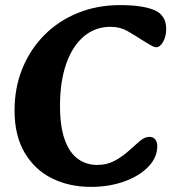

<svg xmlns="http://www.w3.org/2000/svg" viewBox="-20 -716 671 752"><path d="M336 16Q251 16 183.5 -17.5Q116 -51 76.5 -118Q37 -185 37 -283Q37 -373 68 -448.5Q99 -524 154.5 -579.5Q210 -635 285.5 -665.5Q361 -696 450 -696Q538 -696 584.5 -676.5Q631 -657 631 -602Q631 -574 619 -552.5Q607 -531 592 -531Q583 -531 564 -542.5Q545 -554 532 -562Q508 -578 479 -594.5Q450 -611 413 -611Q353 -611 308.5 -573.5Q264 -536 239.5 -466.5Q215 -397 215 -301Q215 -222 233 -170.5Q251 -119 284 -94.5Q317 -70 361 -70Q399 -70 429.5 -86.5Q460 -103 484 -125Q508 -147 527.5 -163.5Q547 -180 565 -180Q580 -180 588 -170Q596 -160 596 -143Q596 -99 560.5 -62.5Q525 -26 466 -5Q407 16 336 16Z"/></svg>

Font: Alkatra
Style: Bold
Weight: 700
Designer: Suman Bhandary
Version: Version 1.100;gftools[0.9.22]